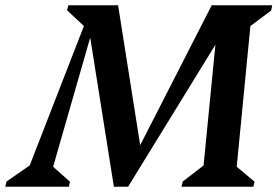

<svg xmlns="http://www.w3.org/2000/svg" viewBox="-74 -710 1055 730"><path d="M-54 0 -49 -20 39 -81 245 -611 181 -671 186 -690H375L459 -158L731 -690H961L957 -670L878 -611L826 -76L894 -19L889 0H616L621 -20L700 -81L745 -540L413 0H359L269 -567L128 -76L192 -19L188 0Z"/></svg>

Font: Platypi Medium
Style: Italic
Weight: 500
Italic angle: -13°
Designer: David Sargent
Foundry: Bolt Cutter Type
Version: Version 1.200; ttfautohint (v1.8.4.7-5d5b)